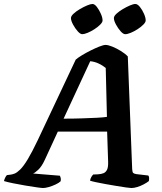

<svg xmlns="http://www.w3.org/2000/svg" viewBox="-59 -946 814 966"><path d="M158 0Q151 0 126 -3.5Q101 -7 68.5 -12.5Q36 -18 6.5 -24Q-23 -30 -39 -35Q-37 -44 -32.5 -53Q-28 -62 -24 -65L-8 -67Q2 -68 14 -72.5Q26 -77 42.5 -93Q59 -109 80.5 -144.5Q102 -180 131 -241L322 -646Q332 -655 352.5 -667.5Q373 -680 397 -692Q421 -704 441.5 -712Q462 -720 472 -720Q485 -720 506 -711.5Q527 -703 549 -689.5Q571 -676 584 -662L606 -95Q607 -80 611 -76Q615 -72 627 -70L687 -63Q690 -60 691 -53Q692 -46 690 -35Q680 -27 664 -18.5Q648 -10 631.5 -5Q615 0 602 0Q595 0 574.5 -3Q554 -6 526.5 -10.5Q499 -15 471.5 -20Q444 -25 423 -29.5Q402 -34 394 -37Q396 -48 400.5 -55.5Q405 -63 410 -68L434 -69Q450 -70 461.5 -74.5Q473 -79 479.5 -92Q486 -105 485 -133L480 -284H232L167 -143Q151 -108 133 -91.5Q115 -75 107 -73L242 -62Q245 -57 246.5 -49.5Q248 -42 246 -34Q238 -26 221 -18Q204 -10 186.5 -5Q169 0 158 0ZM261 -349Q312 -349 354.5 -350.5Q397 -352 428.5 -353.5Q460 -355 479 -358L473 -604Q456 -618 436 -627Q416 -636 395 -638ZM571 -774Q561 -774 548 -788.5Q535 -803 524.5 -822.5Q514 -842 514 -855Q514 -865 527 -877Q540 -889 558.5 -900Q577 -911 594.5 -918.5Q612 -926 622 -926Q633 -926 645 -911Q657 -896 665.5 -876.5Q674 -857 674 -843Q674 -834 662 -822Q650 -810 633 -799Q616 -788 599 -781Q582 -774 571 -774ZM355 -774Q345 -774 332 -788.5Q319 -803 308.5 -822.5Q298 -842 298 -855Q298 -865 311 -877Q324 -889 342.5 -900Q361 -911 379 -918.5Q397 -926 406 -926Q417 -926 428.5 -911Q440 -896 448.5 -876.5Q457 -857 457 -843Q457 -834 445 -822Q433 -810 416 -799Q399 -788 382 -781Q365 -774 355 -774Z"/></svg>

Font: Texturina 12pt
Style: Bold Italic
Weight: 700
Italic angle: -11°
Designer: Guillermo Torres Carreño
Foundry: Omnibus-Type
Version: Version 1.002